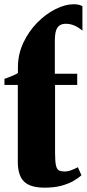

<svg xmlns="http://www.w3.org/2000/svg" viewBox="-24 -852 401 884"><path d="M181.5 12Q115.5 12 86.8 -16Q58 -44 58 -107.5V-461H-3.5V-489Q8 -493 19 -497.2Q30 -501.5 40.2 -506Q50.5 -510.5 58.5 -516Q58.5 -522 58.5 -528.5Q58.5 -535 58.5 -541.5Q58.5 -602 83.2 -654.8Q108 -707.5 147.2 -747.5Q186.5 -787.5 231.5 -810Q276.5 -832.5 316 -832.5Q328.5 -832.5 338.8 -830Q349 -827.5 355.5 -823.5V-711Q337.5 -726 318.8 -734.2Q300 -742.5 279 -742.5Q262 -742.5 250.8 -735.2Q239.5 -728 234 -710.8Q228.5 -693.5 228.5 -662.5V-512.5H331.5V-461H229.5V-149Q229.5 -110 233.5 -91.5Q237.5 -73 246.8 -67.8Q256 -62.5 273 -62.5Q289 -62.5 305 -68.8Q321 -75 334.5 -82L351 -45Q335.5 -31 312.5 -18Q289.5 -5 257.2 3.5Q225 12 181.5 12Z"/></svg>

Font: Merriweather 120pt Black
Style: Regular
Weight: 900
Designer: Eben Sorkin
Foundry: Eben Sorkin
Version: Version 2.100